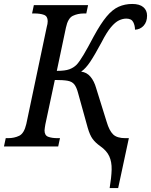

<svg xmlns="http://www.w3.org/2000/svg" viewBox="-40 -740 763 970"><path d="M514 210Q523 156 524 117Q525 78 512 49.5Q499 21 466 -2Q442 -19 428 -38Q414 -57 403 -95L355 -268Q347 -299 335.5 -313.5Q324 -328 301.5 -332Q279 -336 237 -336L189 -111Q188 -104 186.5 -95Q185 -86 185 -81Q185 -56 203.5 -49Q222 -42 251 -42H263L254 0H-20L-11 -42H1Q32 -42 57 -54Q82 -66 93 -114L196 -603Q201 -620 201 -633Q201 -658 182 -665Q163 -672 134 -672H122L131 -714H405L396 -672H384Q353 -672 328 -660Q303 -648 293 -600L247 -382Q289 -382 310.5 -390Q332 -398 347 -413Q362 -429 383 -464.5Q404 -500 434 -557Q469 -621 498.5 -656.5Q528 -692 559.5 -706Q591 -720 628 -720Q665 -720 684 -704Q703 -688 703 -661Q703 -629 685.5 -610Q668 -591 642 -590Q642 -611 633 -628.5Q624 -646 598 -646Q580 -646 561 -637Q542 -628 520.5 -602.5Q499 -577 474 -528Q438 -461 415.5 -427.5Q393 -394 370 -378Q398 -375 417 -352.5Q436 -330 446 -294L499 -124Q512 -80 531.5 -61Q551 -42 593 -42H611L557 210Z"/></svg>

Font: Noto Serif SemiCondensed
Style: Italic
Weight: 400
Width: 4
Italic angle: -12°
Designer: Monotype Design Team
Foundry: Monotype Imaging Inc.
Version: Version 2.013